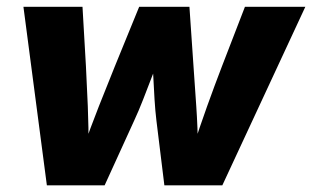

<svg xmlns="http://www.w3.org/2000/svg" viewBox="-20 -556 936 576"><path d="M120.6 0 50.3 -535.6H227.5L237.8 -357.4Q240.7 -300.8 243.4 -237.5Q246.1 -174.3 245.6 -103H226.6Q251.5 -173.3 276.6 -237.1Q301.8 -300.8 324.7 -357.4L397.5 -535.6H548.3L560.5 -357.4Q564.5 -300.8 568.8 -237.5Q573.2 -174.3 574.2 -103H555.7Q578.6 -173.8 601.3 -237.1Q624 -300.3 646 -357.4L714.8 -535.6H896L647 0H473.1L449.2 -194.8Q445.8 -222.7 443.6 -257.8Q441.4 -293 439.7 -329.6Q438 -366.2 435.1 -397H463.9Q451.2 -366.2 437.3 -329.8Q423.3 -293.5 409.7 -258.3Q396 -223.1 382.8 -194.8L293.9 0Z"/></svg>

Font: Inter 20pt ExtraBold
Style: Italic
Weight: 800
Italic angle: -9.3988°
Version: Version 4.001;git-66647c0bb